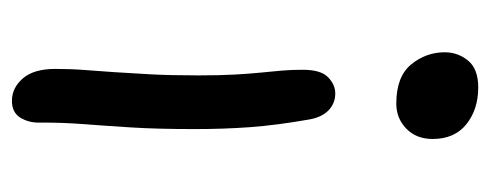

<svg xmlns="http://www.w3.org/2000/svg" viewBox="-264 -278 803 314"><g transform="rotate(90 137.0 -121.5)"><path d="M145.4 260Q124.2 260 108.7 242.1Q93.2 224.2 93.2 189.2Q93.2 163.6 95 140.7Q96.8 117.8 98.5 92.5Q100.2 67.2 102 34Q103.8 0.8 103.8 -45Q103.8 -80.8 102.4 -105.1Q101 -129.4 99.2 -147.3Q97.4 -165.2 96 -180.9Q94.6 -196.6 94.6 -215.6Q94.6 -245.2 106.8 -257Q119 -268.8 133.4 -268.8Q149.2 -268.8 160.6 -258.1Q172 -247.4 175.8 -226.8Q185.4 -172 188.5 -129.1Q191.6 -86.2 191.6 -39Q191.6 22.4 188.9 65.1Q186.2 107.8 183.5 142.8Q180.8 177.8 181 214.6Q181.4 232.6 172.9 246.3Q164.4 260 145.4 260ZM150 -368.6Q105.8 -368.6 85.9 -392.9Q66 -417.2 66 -447.8Q66 -469.4 79.6 -486Q93.2 -502.6 123.4 -502.6Q159.6 -502.6 183.7 -483.2Q207.8 -463.8 207.8 -428Q207.8 -401.4 190.9 -385Q174 -368.6 150 -368.6Z"/></g></svg>

Font: Shantell Sans Light
Style: Regular
Weight: 300
Designer: Stephen Nixon, Anya Danilova, Shantell Martin
Foundry: Arrow Type
Version: Version 1.011;[c5ecc13dd]